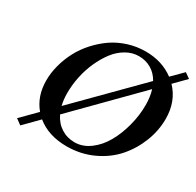

<svg xmlns="http://www.w3.org/2000/svg" viewBox="-153 -843 1080 1057"><g transform="rotate(30 387.0 -315.0)"><path d="M97.2 40 62 14.2 154.3 -79.1Q97.2 -147 97.2 -247.1Q97.2 -295.4 110.6 -345.2Q124 -395 147.9 -440.4Q171.9 -485.8 208 -525.6Q244.1 -565.4 286.9 -595Q329.6 -624.5 383.1 -641.4Q436.5 -658.2 493.2 -658.2Q597.2 -658.2 672.4 -602.1L740.2 -669.9L773.9 -646L703.6 -574.7Q772.9 -502.4 772.9 -391.1Q772.9 -316.4 744.6 -244.4Q716.3 -172.4 666 -115.2Q615.7 -58.1 539.6 -22.9Q463.4 12.2 375 12.2Q259.3 12.2 184.6 -48.8ZM473.1 -617.2Q431.2 -617.2 392.6 -594.7Q354 -572.3 325.4 -534.7Q296.9 -497.1 275.4 -449.2Q253.9 -401.4 242.9 -348.6Q231.9 -295.9 231.9 -245.1Q231.9 -201.7 240.7 -166.5L608.4 -537.6Q586.4 -576.7 551.5 -596.9Q516.6 -617.2 473.1 -617.2ZM626 -496.1 256.8 -122.1Q278.3 -77.1 316.2 -53Q354 -28.8 401.9 -28.8Q453.1 -28.8 498.5 -62.5Q543.9 -96.2 574.2 -149.9Q604.5 -203.6 621.8 -269.8Q639.2 -335.9 639.2 -401.9Q639.2 -453.6 626 -496.1Z"/></g></svg>

Font: Linux Libertine G
Style: Semibold Italic
Weight: 600
Italic angle: -11.5°
Designer: Philipp H. Poll
Foundry: Philipp H. Poll
Version: Version 5.1.1